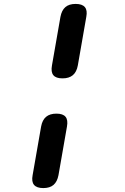

<svg xmlns="http://www.w3.org/2000/svg" viewBox="-20 -850 640 980"><path d="M377.2 -516Q371.1 -482.5 351.8 -466.3Q332.5 -450 299 -450Q265.5 -450 252.3 -466.3Q239.1 -482.5 245.2 -516L288.5 -764Q294.9 -797.5 313.7 -813.7Q332.5 -830 366 -830Q399.5 -830 413.2 -813.7Q426.9 -797.5 420.5 -764ZM278.5 44Q272.1 77.5 253.3 93.7Q234.5 110 201 110Q167.5 110 153.8 93.7Q140.1 77.5 146.5 44L189.8 -204Q195.9 -237.5 215.2 -253.7Q234.5 -270 268 -270Q301.5 -270 314.7 -253.7Q327.9 -237.5 321.8 -204Z"/></svg>

Font: Maple Mono
Style: Italic
Weight: 400
Italic angle: -10°
Monospace: yes
Designer: subframe7536
Version: Version 7.300